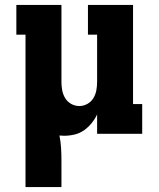

<svg xmlns="http://www.w3.org/2000/svg" viewBox="-20 -540 640 775"><path d="M83 215V-400H46V-520H228V-210Q228 -193 231 -176Q234 -159 243 -144Q252 -129 267.5 -120.5Q283 -112 300 -112Q317 -112 332.5 -120.5Q348 -129 357 -144Q366 -159 369 -176Q372 -193 372 -210V-400H335V-520H517V-120H554V0H372V-78Q363 -59 349.5 -42.5Q336 -26 319 -14Q302 -2 281 3Q260 8 239 8Q234 8 229.5 7.5Q225 7 220 7Q225 32 226.5 57Q228 82 228 107V215Z"/></svg>

Font: Iosevka Etoile Heavy
Style: Regular
Weight: 900
Designer: Belleve Invis
Foundry: Belleve Invis
Version: Version 22.1.2; ttfautohint (v1.8.4)